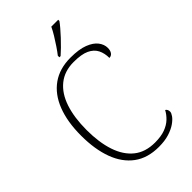

<svg xmlns="http://www.w3.org/2000/svg" viewBox="-278 -1021 1121 1121"><g transform="rotate(-45 282.0 -460.5)"><path d="M332 10Q240 10 179 -35Q118 -80 87.5 -162.5Q57 -245 57 -358Q57 -472 89 -554Q121 -636 183 -680Q245 -724 335 -724Q405 -724 447.5 -707.5Q490 -691 510 -665Q530 -639 530 -610Q530 -588 520.5 -575Q511 -562 495 -562Q495 -601 480 -630.5Q465 -660 430 -676.5Q395 -693 330 -693Q255 -693 204 -652Q153 -611 128 -536Q103 -461 103 -358Q103 -256 128 -181Q153 -106 204 -65Q255 -24 334 -24Q384 -24 418 -36.5Q452 -49 474.5 -70.5Q497 -92 510 -117Q517 -113 520.5 -106Q524 -99 524 -89Q524 -79 512.5 -62.5Q501 -46 477.5 -29.5Q454 -13 418 -1.5Q382 10 332 10ZM291 -784Q306 -803 323.5 -829Q341 -855 357.5 -882Q374 -909 384 -931H441V-921Q432 -908 415 -888Q398 -868 377.5 -846Q357 -824 337 -804.5Q317 -785 301 -771H291Z"/></g></svg>

Font: Noto Serif Bengali ExtraLight
Style: Regular
Weight: 250
Version: Version 2.003